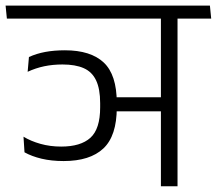

<svg xmlns="http://www.w3.org/2000/svg" viewBox="-38 -650 758 670"><path d="M-14 -585H672L667.5 -630.5H-18.5ZM63 -451 58.5 -399.5Q86.5 -412.5 116.5 -418.8Q146.5 -425 180 -425Q225 -425 254 -412.2Q283 -399.5 297.2 -369.8Q311.5 -340 311.5 -290V-275.5Q311.5 -200 277.5 -169.2Q243.5 -138.5 175.5 -138.5Q137 -138.5 103.2 -148Q69.5 -157.5 44 -173L47.5 -118.5Q72.5 -104.5 107 -96.2Q141.5 -88 184 -88Q276 -88 322.8 -132Q369.5 -176 369.5 -274.5V-291.5Q369.5 -389 324 -431.8Q278.5 -474.5 188.5 -474.5Q151.5 -474.5 120.2 -468.8Q89 -463 63 -451ZM355 -310.5 354.5 -261.5H537.5V-310.5ZM581.5 -600.5H523.5V0H581.5ZM466.5 -585H699L694.5 -630.5H461.5Z"/></svg>

Font: Anek Devanagari Light
Style: Regular
Weight: 300
Designer: Kailash Malviya (Devanagari) & Yesha Goshar (Latin)
Foundry: Ek Type
Version: Version 1.003